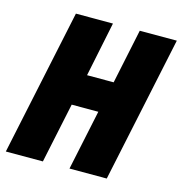

<svg xmlns="http://www.w3.org/2000/svg" viewBox="-106 -810 859 906"><g transform="rotate(15 323.5 -357.0)"><path d="M184 0 246 -294H376L314 0H496L647 -714H466L410 -447H280L335 -714H154L3 0Z"/></g></svg>

Font: Noto Sans Display SemiCondensed Black
Style: Italic
Weight: 900
Width: 4
Designer: Monotype Design team
Foundry: Monotype Imaging Inc.
Version: 1.000